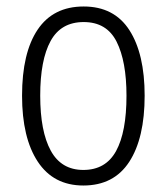

<svg xmlns="http://www.w3.org/2000/svg" viewBox="-20 -562 514 592"><path d="M426 -267Q426 -136 378.5 -63Q331 10 237 10Q145 10 96.5 -63.5Q48 -137 48 -267Q48 -399 96 -470.5Q144 -542 238 -542Q332 -542 379 -469Q426 -396 426 -267ZM104 -267Q104 -157 136.5 -97.5Q169 -38 237 -38Q306 -38 338 -96.5Q370 -155 370 -267Q370 -373 339.5 -433.5Q309 -494 238 -494Q168 -494 136 -435.5Q104 -377 104 -267Z"/></svg>

Font: Noto Sans Condensed Light
Style: Regular
Weight: 300
Width: 3
Designer: Monotype Design Team
Foundry: Monotype Imaging Inc.
Version: Version 2.013; ttfautohint (v1.8.4.7-5d5b)